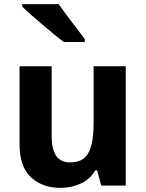

<svg xmlns="http://www.w3.org/2000/svg" viewBox="-20 -902 711 933"><path d="M274 11Q186 11 130.5 -40.5Q75 -92 75 -201V-580H231V-239Q231 -178 252.5 -145.5Q274 -113 320 -113Q367 -113 391.5 -136Q416 -159 425.5 -202.5Q435 -246 435 -306V-580H591V0H472L452 -74H443Q418 -31 372.5 -10Q327 11 274 11ZM290 -698Q269 -713 241.5 -736Q214 -759 184.5 -784Q155 -809 129.5 -831.5Q104 -854 88 -870V-882H265Q297 -837 332.5 -790.5Q368 -744 392 -712V-698Z"/></svg>

Font: Menbere
Style: Regular
Weight: 400
Designer: Aleme Tadesse
Foundry: Sorkin Type Co
Version: Version 1.000